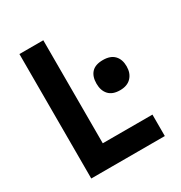

<svg xmlns="http://www.w3.org/2000/svg" viewBox="-168 -834 899 954"><g transform="rotate(-30 281.5 -357.0)"><path d="M80 0V-714H217V-123H502V0ZM424 -308Q381 -308 359.5 -331.5Q338 -355 338 -395Q338 -436 359 -458.5Q380 -481 424 -481Q467 -481 489 -458Q511 -435 511 -395Q511 -356 488.5 -332Q466 -308 424 -308Z"/></g></svg>

Font: Noto Sans Mono SemiCondensed
Style: Bold
Weight: 700
Width: 4
Designer: Monotype Design Team
Foundry: Monotype Imaging Inc.
Version: Version 2.014